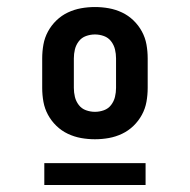

<svg xmlns="http://www.w3.org/2000/svg" viewBox="-20 -713 540 546"><path d="M250 -317Q230 -317 210.5 -320.5Q191 -324 173 -332.5Q155 -341 140.5 -355Q126 -369 116.5 -386.5Q107 -404 103.5 -423.5Q100 -443 100 -463V-547Q100 -567 103.5 -586.5Q107 -606 116.5 -623.5Q126 -641 140.5 -655Q155 -669 173 -677.5Q191 -686 210.5 -689.5Q230 -693 250 -693Q270 -693 289.5 -689.5Q309 -686 327 -677.5Q345 -669 359.5 -655Q374 -641 383.5 -623.5Q393 -606 396.5 -586.5Q400 -567 400 -547V-463Q400 -443 396.5 -423.5Q393 -404 383.5 -386.5Q374 -369 359.5 -355Q345 -341 327 -332.5Q309 -324 289.5 -320.5Q270 -317 250 -317ZM250 -395Q263 -395 275.5 -399.5Q288 -404 296 -414.5Q304 -425 307 -437.5Q310 -450 310 -463V-547Q310 -560 307 -572.5Q304 -585 296 -595.5Q288 -606 275.5 -610.5Q263 -615 250 -615Q237 -615 224.5 -610.5Q212 -606 204 -595.5Q196 -585 193 -572.5Q190 -560 190 -547V-463Q190 -450 193 -437.5Q196 -425 204 -414.5Q212 -404 224.5 -399.5Q237 -395 250 -395ZM106 -187V-249H394V-187Z"/></svg>

Font: Iosevka Term Curly
Style: Bold
Weight: 700
Designer: Belleve Invis
Foundry: Belleve Invis
Version: Version 32.3.0